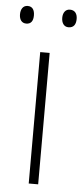

<svg xmlns="http://www.w3.org/2000/svg" viewBox="-64 -739 332 770"><g transform="rotate(5 102.0 -354.5)"><path d="M-12 -673C-12 -653 -3 -638 16 -638C36 -638 44 -652 44 -673C44 -694 36 -709 16 -709C-3 -709 -12 -693 -12 -673ZM158 -674C158 -653 168 -638 186 -638C207 -638 216 -652 216 -674C216 -694 207 -709 186 -709C168 -709 158 -694 158 -674ZM120 0V-529H82V0Z"/></g></svg>

Font: Noto Sans Thai SemCond ExtLt
Style: Regular
Weight: 200
Width: 4
Designer: Monotype Design Team
Foundry: Monotype Imaging Inc.
Version: Version 2.002